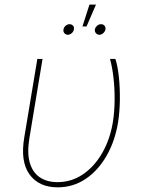

<svg xmlns="http://www.w3.org/2000/svg" viewBox="-20 -801 627 831"><path d="M141.6 -545.9H164.1L107.4 -204.1Q96.7 -140.1 108.6 -97.9Q120.6 -55.7 151.1 -34.4Q181.6 -13.2 226.6 -12.7Q288.6 -12.2 338.9 -46.4Q389.2 -80.6 423.1 -140.1Q457 -199.7 468.8 -274.4Q475.6 -317.9 476.1 -366.7Q476.6 -415.5 471.4 -462.4Q466.3 -509.3 456.1 -545.9H479.5Q489.7 -514.6 494.6 -467Q499.5 -419.4 498.8 -367.9Q498 -316.4 491.2 -272.5Q478 -190.9 441.4 -127Q404.8 -63 350.6 -26.6Q296.4 9.8 229.5 9.8Q148.4 9.8 107.9 -45.9Q67.4 -101.6 85 -206.1ZM336.9 -686.5 367.2 -781.2H395.5L354.5 -686.5ZM254.9 -673.8Q256.3 -683.1 264.2 -689.7Q272 -696.3 281.2 -696.3Q290.5 -696.3 296.1 -689.7Q301.8 -683.1 299.8 -673.8Q298.3 -664.6 290.8 -657.7Q283.2 -650.9 273.4 -650.4Q264.2 -650.9 258.5 -657.7Q252.9 -664.6 254.9 -673.8ZM390.6 -673.8Q392.6 -683.1 400.4 -689.7Q408.2 -696.3 417 -696.3Q426.8 -696.3 432.4 -689.7Q438 -683.1 436.5 -673.8Q434.6 -664.6 427 -657.7Q419.4 -650.9 410.2 -650.4Q400.9 -650.9 395 -657.7Q389.2 -664.6 390.6 -673.8Z"/></svg>

Font: Inter Tight Thin
Style: Italic
Weight: 250
Italic angle: -9.39999°
Designer: Rasmus Andersson
Foundry: rsms
Version: Version 3.004